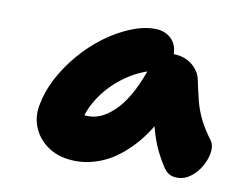

<svg xmlns="http://www.w3.org/2000/svg" viewBox="-58 -786 768 612"><g transform="rotate(10 326.0 -480.5)"><path d="M223 -251Q171 -251 135.5 -273.5Q100 -296 84.5 -332Q69 -368 77 -407Q85 -452 108 -495.5Q131 -539 164.5 -578Q198 -617 237 -646Q276 -675 318 -692.5Q360 -710 397 -710Q434 -710 455 -685.5Q476 -661 468 -616Q465 -601 455.5 -592.5Q446 -584 435 -582Q378 -571 331.5 -539Q285 -507 254.5 -462.5Q224 -418 215 -367Q213 -355 212.5 -345.5Q212 -336 214 -324L168 -423Q187 -409 202.5 -404Q218 -399 238 -399Q284 -399 328 -446.5Q372 -494 404 -593Q412 -616 430 -628.5Q448 -641 466 -641Q504 -641 528.5 -622Q553 -603 559 -577Q567 -539 574.5 -509Q582 -479 596 -450.5Q610 -422 635 -389Q644 -375 641 -353Q638 -331 625.5 -308.5Q613 -286 593 -270.5Q573 -255 549 -255Q533 -255 523 -261Q513 -267 505 -278Q487 -306 474.5 -332.5Q462 -359 453 -392Q444 -425 436 -471L486 -472Q447 -388 402.5 -340Q358 -292 312.5 -271.5Q267 -251 223 -251Z"/></g></svg>

Font: Shantell Sans Light
Style: Bold Italic
Weight: 700
Italic angle: -11°
Version: Version 1.011;[c5ecc13dd]